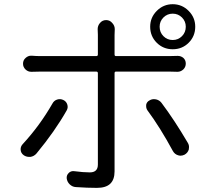

<svg xmlns="http://www.w3.org/2000/svg" viewBox="-20 -869 1040 932"><path d="M818.4 -802.7Q792 -802.7 773.4 -784.2Q754.9 -765.6 754.9 -739.3Q754.9 -711.9 773.4 -693.4Q792 -674.8 818.4 -674.8Q844.7 -674.8 863.3 -693.4Q881.8 -711.9 881.8 -739.3Q881.8 -765.6 863.3 -784.2Q844.7 -802.7 818.4 -802.7ZM818.4 -629.9Q772.5 -629.9 740.7 -661.6Q709 -693.4 709 -739.3Q709 -784.2 741.2 -816.4Q773.4 -848.6 818.4 -848.6Q863.3 -848.6 895.5 -816.4Q927.7 -784.2 927.7 -739.3Q927.7 -693.4 896 -661.6Q864.3 -629.9 818.4 -629.9ZM234.4 -366.2Q242.2 -380.9 257.3 -385.7Q272.5 -390.6 287.1 -383.8Q301.8 -377 306.6 -361.8Q311.5 -346.7 303.7 -333Q246.1 -231.4 157.2 -124Q145.5 -110.4 127.9 -107.4Q125 -107.4 122.1 -107.4Q107.4 -107.4 95.7 -115.2Q80.1 -126 80.1 -144.5Q80.1 -158.2 89.8 -168.9Q172.9 -258.8 234.4 -366.2ZM800.8 -521.5H543Q536.1 -521.5 536.1 -513.7V-37.1Q536.1 2.9 515.1 22.9Q494.1 43 450.2 43Q404.3 43 347.7 39.1Q331.1 38.1 318.4 25.9Q305.7 13.7 303.7 -3.9Q302.7 -18.6 313.5 -29.3Q324.2 -40 339.8 -38.1Q384.8 -32.2 416 -32.2Q455.1 -32.2 455.1 -70.3V-513.7Q455.1 -521.5 447.3 -521.5H176.8Q155.3 -521.5 133.8 -520.5Q132.8 -520.5 131.8 -520.5Q116.2 -520.5 104.5 -531.2Q91.8 -543 91.8 -559.6Q91.8 -577.1 104.5 -587.9Q116.2 -598.6 130.9 -598.6Q132.8 -598.6 133.8 -598.6Q155.3 -596.7 176.8 -596.7H447.3Q455.1 -596.7 455.1 -604.5V-700.2L454.1 -727.5Q454.1 -744.1 464.8 -756.8Q476.6 -771.5 495.1 -771.5Q513.7 -771.5 525.4 -756.8Q537.1 -744.1 537.1 -727.5L536.1 -699.2V-604.5Q536.1 -596.7 543 -596.7H799.8Q821.3 -596.7 840.8 -597.7Q841.8 -597.7 842.8 -597.7Q858.4 -597.7 870.1 -587.9Q881.8 -577.1 881.8 -560.5Q881.8 -543.9 870.1 -532.2Q857.4 -520.5 841.8 -520.5Q840.8 -520.5 840.8 -520.5Q826.2 -521.5 800.8 -521.5ZM695.3 -334Q689.5 -342.8 689.5 -353.5Q689.5 -356.4 689.5 -360.4Q692.4 -375 706.1 -381.8Q715.8 -387.7 727.5 -387.7Q732.4 -387.7 737.3 -386.7Q753.9 -382.8 763.7 -370.1Q826.2 -287.1 891.6 -175.8Q897.5 -166 897.5 -155.3Q897.5 -149.4 896.5 -143.6Q891.6 -127 876 -118.2Q866.2 -113.3 856.4 -113.3Q850.6 -113.3 844.7 -115.2Q828.1 -120.1 819.3 -135.7Q756.8 -251 695.3 -334Z"/></svg>

Font: Gen Jyuu Gothic Regular
Style: Regular
Weight: 400
Designer: [Source Han Sans]
Ryoko NISHIZUKA  (kana & ideographs); Paul D. Hunt (Latin, Greek & Cyrillic); Wenlong ZHANG  (bopomofo
Version: Version 1.002.20150607